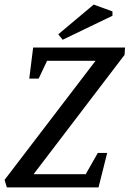

<svg xmlns="http://www.w3.org/2000/svg" viewBox="-24 -820 567 840"><path d="M6 0 -4 -33 394 -554H182L145 -476H104L121 -612H523L521 -580L123 -58H351L404 -151H445L407 0ZM250 -646 231 -670 386 -800 468 -770V-751Z"/></svg>

Font: Manuale Medium
Style: Italic
Weight: 500
Italic angle: -11°
Version: Version 1.002